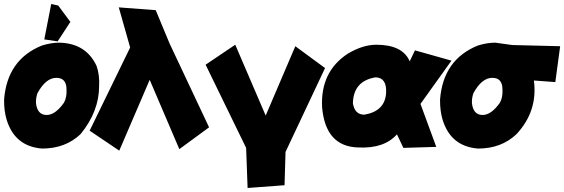

<svg xmlns="http://www.w3.org/2000/svg" viewBox="-29 -726 2789 949"><path d="M264.2 -515.1Q396 -512.2 448.2 -400.4Q463.9 -355.5 460.9 -301.3Q460.9 -174.8 369.1 -63Q294.4 8.3 178.7 8.3Q43.5 -2.4 3.4 -135.7Q-9.3 -178.7 -8.8 -233.4Q6.3 -431.6 178.2 -501Q223.6 -515.1 264.2 -515.1ZM148.9 -215.3Q155.8 -157.7 201.7 -157.7Q244.1 -157.7 287.1 -218.3Q301.8 -244.6 299.8 -283.7Q299.8 -341.3 249.5 -341.3Q197.8 -341.3 156.2 -265.6Q147.5 -240.2 148.9 -215.3ZM224.1 -706.1 258.8 -698.7 318.8 -617.7 255.9 -521.5 189.9 -531.2Z M560.5 18.6 414.1 -80.1 614.3 -491.2 558.1 -689.5 740.7 -675.8 809.1 -511.2 1004.4 -96.7 857.4 11.2 710.9 -331.5Z M1133.8 -504.9 1284.2 -154.8 1430.7 -497.6 1577.6 -389.6 1382.3 24.9 1377.4 189.5 1194.8 203.1 1187.5 4.9 987.3 -406.2Z M1831.1 -504.9Q1960.9 -504.9 1996.1 -422.9L2022 -477.1L2202.6 -426.3L2049.3 -212.4L2127.4 0L1964.8 4.9L1933.1 -62Q1869.6 9.3 1741.7 2.9Q1579.6 -1.5 1563 -196.3Q1554.2 -372.1 1690.4 -460.9Q1764.6 -504.9 1831.1 -504.9ZM1715.3 -215.3Q1724.6 -159.2 1771.5 -159.2Q1874.5 -176.3 1879.4 -267.6Q1883.3 -341.8 1827.6 -343.8Q1717.3 -325.7 1715.3 -215.3Z M2418.9 -515.1Q2439.5 -512.7 2503.4 -503.4L2739.7 -497.6L2715.8 -320.3L2609.9 -328.1Q2629.9 -176.8 2523.9 -63Q2449.2 8.3 2333.5 8.3Q2198.2 -2.4 2158.2 -135.7Q2145.5 -178.7 2146 -233.4Q2161.1 -431.6 2333 -501Q2378.4 -515.1 2418.9 -515.1ZM2303.7 -215.3Q2310.5 -157.7 2356.4 -157.7Q2398.9 -157.7 2441.9 -218.3Q2456.5 -244.6 2454.6 -283.7Q2454.6 -341.3 2404.3 -341.3Q2352.5 -341.3 2311 -265.6Q2302.2 -240.2 2303.7 -215.3Z"/></svg>

Font: Lapsus Pro (theguybrush.com)
Style: Bold
Weight: 700
Designer: Jose Roses
Version: Version 1.00 February 9, 2018, initial release